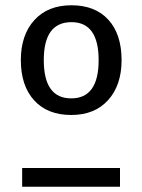

<svg xmlns="http://www.w3.org/2000/svg" viewBox="-20 -708 540 728"><path d="M64 -71H435V0H64ZM251 -624Q146 -624 146 -480Q146 -335 250 -335Q354 -335 354 -480Q354 -624 251 -624ZM441 -480Q441 -385 390 -328.5Q339 -272 250 -272Q160 -272 109.5 -327.5Q59 -383 59 -480Q59 -575 110 -631.5Q161 -688 251 -688Q341 -688 391 -633Q441 -578 441 -480Z"/></svg>

Font: FiraSans
Style: Regular
Weight: 350
Designer: Carrois Corporate & Edenspiekermann AG
Foundry: Carrois Corporate GbR & Edenspiekermann AG
Version: Version 3.106;PS 003.106;hotconv 1.0.70;makeotf.lib2.5.58329